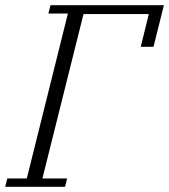

<svg xmlns="http://www.w3.org/2000/svg" viewBox="-35 -718 650 738"><path d="M-7 -32H68L226 -666H151L159 -698H595L555 -538H506L537 -664H286L128 -32H223L215 0H-15Z"/></svg>

Font: IBM Plex Serif Light
Style: Italic
Weight: 300
Italic angle: -14°
Designer: Mike Abbink, Paul van der Laan, Pieter van Rosmalen
Foundry: Bold Monday
Version: Version 3.001